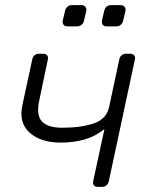

<svg xmlns="http://www.w3.org/2000/svg" viewBox="-20 -730 577 750"><path d="M362 0Q352 0 347 -6Q342 -12 344 -22L388 -226Q354 -198 311.5 -185.5Q269 -173 217 -173Q139 -173 95.5 -212Q52 -251 68 -322L106 -498Q108 -508 115 -514Q122 -520 132 -520H149Q159 -520 164 -514Q169 -508 167 -498L133 -336Q121 -280 144 -255.5Q167 -231 223 -231Q297 -231 346.5 -248Q396 -265 406 -311L446 -498Q448 -508 455 -514Q462 -520 472 -520H489Q499 -520 504 -514Q509 -508 507 -498L405 -22Q403 -12 396 -6Q389 0 379 0ZM396 -627Q386 -627 381.5 -633Q377 -639 378 -649L387 -687Q389 -697 396 -703.5Q403 -710 413 -710H451Q461 -710 466.5 -703.5Q472 -697 470 -687L461 -649Q459 -639 451.5 -633Q444 -627 434 -627ZM243 -627Q233 -627 228.5 -633Q224 -639 225 -649L234 -687Q236 -697 243 -703.5Q250 -710 260 -710H298Q308 -710 313.5 -703.5Q319 -697 317 -687L308 -649Q306 -639 298.5 -633Q291 -627 281 -627Z"/></svg>

Font: Rubik Light
Style: Italic
Weight: 300
Italic angle: -12°
Designer: Hubert and Fischer
Foundry: Hubert and Fischer
Version: Version 2.300;gftools[0.9.30]